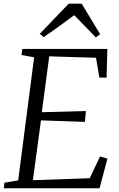

<svg xmlns="http://www.w3.org/2000/svg" viewBox="-22 -1004 634 1024"><path d="M-1.5 0 1.5 -29.5 75 -42 160 -698.5 92.5 -710.5 97 -743H550.5L546.5 -590H508L490 -696L240.5 -703.5L201 -405.5L436 -412L431 -354L196.5 -362L153.5 -43L456.5 -53.5L511.5 -169.5L551 -158L509 0ZM190 -823.5 344.5 -984.5H413.5L512 -821.5L489 -804.5Q461 -834 432 -863.5Q403 -893 374 -923Q335.5 -894 295.2 -865.2Q255 -836.5 211 -806Z"/></svg>

Font: Merriweather 60pt Light
Style: Italic
Weight: 300
Italic angle: -7.8°
Version: Version 2.101